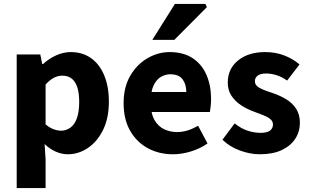

<svg xmlns="http://www.w3.org/2000/svg" viewBox="-20 -773 1574 977"><path d="M65 184V-496H185L195 -447H199Q228 -474 265 -491Q302 -508 340 -508Q400 -508 443.5 -477Q487 -446 510.5 -389Q534 -332 534 -256Q534 -171 504 -111Q474 -51 426.5 -19.5Q379 12 325 12Q294 12 263.5 -1.5Q233 -15 207 -40L212 39V184ZM291 -108Q316 -108 337.5 -123Q359 -138 371 -170.5Q383 -203 383 -254Q383 -299 373.5 -328.5Q364 -358 345 -373Q326 -388 297 -388Q275 -388 254.5 -377.5Q234 -367 212 -343V-140Q232 -123 252.5 -115.5Q273 -108 291 -108Z M860 12Q789 12 732 -19Q675 -50 642 -108Q609 -166 609 -248Q609 -329 642.5 -387Q676 -445 730 -476.5Q784 -508 843 -508Q914 -508 961 -476.5Q1008 -445 1031 -391Q1054 -337 1054 -270Q1054 -251 1052 -232.5Q1050 -214 1048 -203H723L721 -305H928Q928 -344 909 -369.5Q890 -395 846 -395Q822 -395 799 -382Q776 -369 761 -337Q746 -305 747 -248Q748 -192 767.5 -160Q787 -128 817 -114.5Q847 -101 880 -101Q909 -101 935.5 -109.5Q962 -118 988 -133L1036 -43Q999 -17 952 -2.5Q905 12 860 12ZM755 -570 870 -753H1025L1033 -737L867 -570Z M1302 12Q1253 12 1201 -7Q1149 -26 1112 -62L1174 -145Q1208 -118 1241.5 -107.5Q1275 -97 1306 -97Q1339 -97 1354 -108.5Q1369 -120 1369 -139Q1369 -156 1355.5 -167Q1342 -178 1320.5 -186.5Q1299 -195 1272 -205Q1236 -218 1206 -238Q1176 -258 1157.5 -286Q1139 -314 1139 -353Q1139 -423 1191.5 -465.5Q1244 -508 1329 -508Q1383 -508 1427.5 -490.5Q1472 -473 1504 -445L1441 -363Q1414 -382 1387 -390.5Q1360 -399 1334 -399Q1305 -399 1291 -388Q1277 -377 1277 -360Q1277 -346 1287 -336Q1297 -326 1317.5 -317.5Q1338 -309 1369 -299Q1407 -286 1438.5 -266.5Q1470 -247 1488 -218Q1506 -189 1506 -148Q1506 -103 1482.5 -67Q1459 -31 1414 -9.5Q1369 12 1302 12Z"/></svg>

Font: Source Sans 3
Style: Bold
Weight: 700
Designer: Paul D. Hunt
Foundry: Adobe
Version: Version 3.052;hotconv 1.1.0;makeotfexe 2.6.0